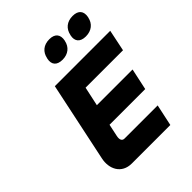

<svg xmlns="http://www.w3.org/2000/svg" viewBox="-245 -1038 1179 1179"><g transform="rotate(-45 344.5 -449.0)"><path d="M208 -670 99 -153C82 -75 118 0 207 0H541L571 -140H283C263 -140 255 -157 261 -185L278 -265H588L618 -405H308L335 -530H660L689 -670ZM295 -822C286 -779 306 -751 357 -751C406 -751 439 -779 448 -822L449 -825C458 -870 437 -898 388 -898C337 -898 305 -870 296 -825ZM497 -822C488 -779 509 -751 559 -751C609 -751 642 -779 651 -822L652 -825C661 -870 640 -898 590 -898C540 -898 507 -870 498 -825Z"/></g></svg>

Font: LT Wave Mono Black
Style: Italic
Weight: 900
Designer: Daniel Lyons
Version: Version 2.5 (Glyphs App)